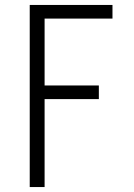

<svg xmlns="http://www.w3.org/2000/svg" viewBox="-20 -755 540 775"><path d="M100 0V-735H434V-680H160V-410H379V-355H160V0Z"/></svg>

Font: Iosevka SS04 Light
Style: Regular
Weight: 300
Monospace: yes
Designer: Belleve Invis
Foundry: Belleve Invis
Version: Version 19.0.0; ttfautohint (v1.8.4)